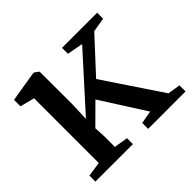

<svg xmlns="http://www.w3.org/2000/svg" viewBox="-133 -710 873 873"><g transform="rotate(-45 303.0 -274.0)"><path d="M96.5 -49V-465L27 -483V-524.5L169.5 -548H179.5L200 -533L200.5 -323.5L197 -232L425.5 -485L348.5 -499V-537.5H574.5V-499L506 -487.5L358 -327.5L544.5 -49L605.5 -39V0H365V-38L427 -49L290 -264L197 -171.5L200 -121V-49L267 -38V0H26V-38.5Z"/></g></svg>

Font: Merriweather 60pt
Style: Regular
Weight: 400
Version: Version 2.100